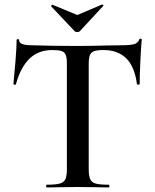

<svg xmlns="http://www.w3.org/2000/svg" viewBox="-20 -824 680 844"><path d="M50 -454Q50 -451 44.5 -451.5Q39 -452 39 -454Q43 -493 48 -554.5Q53 -616 53 -647Q53 -652 58.5 -652Q64 -652 64 -647Q64 -625 120 -625Q206 -622 321 -622Q380 -622 446 -624L514 -625Q552 -625 569.5 -630Q587 -635 592 -650Q593 -654 598 -654Q603 -654 603 -650Q600 -619 597 -556Q594 -493 594 -454Q594 -452 588.5 -452Q583 -452 582 -454Q572 -531 535 -567.5Q498 -604 435 -604Q407 -604 393.5 -599Q380 -594 375 -581.5Q370 -569 370 -542V-81Q370 -51 376.5 -36.5Q383 -22 401 -17Q419 -12 458 -12Q461 -12 461 -6Q461 0 458 0Q423 0 403 -1L321 -2L243 -1Q222 0 185 0Q183 0 183 -6Q183 -12 185 -12Q224 -12 242.5 -17Q261 -22 267.5 -36.5Q274 -51 274 -81V-544Q274 -570 269 -582.5Q264 -595 251 -599.5Q238 -604 210 -604Q149 -604 110 -566.5Q71 -529 50 -454ZM205 -797Q205 -799 207.5 -801.5Q210 -804 211 -803L320 -758L428 -804H429Q432 -804 434 -801.5Q436 -799 433 -797L331 -687Q327 -683 320 -683Q312 -683 308 -687L205 -796Z"/></svg>

Font: Cormorant Unicase SemiBold
Style: Regular
Weight: 600
Designer: Christian Thalmann (Catharsis Fonts)
Foundry: Catharsis Fonts
Version: Version 4.000